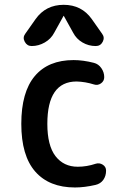

<svg xmlns="http://www.w3.org/2000/svg" viewBox="-20 -785 540 814"><path d="M369.1 -704.1 413.1 -641.6Q424.8 -626 415.5 -607.9Q406.2 -589.8 385.7 -589.8Q355.5 -589.8 329.6 -605Q303.7 -620.1 290 -646.5L251 -716.8Q251 -717.8 250 -717.8Q249 -717.8 249 -716.8L210 -646.5Q196.3 -620.1 169.9 -605Q143.6 -589.8 114.3 -589.8Q94.7 -589.8 85 -607.9Q75.2 -626 86.9 -641.6L130.9 -704.1Q173.8 -764.6 250 -764.6Q326.2 -764.6 369.1 -704.1ZM297.9 9.8Q188.5 9.8 129.4 -57.6Q70.3 -125 70.3 -259.8Q70.3 -394.5 127.4 -462.4Q184.6 -530.3 292 -530.3Q332 -530.3 377.9 -518.6Q397.5 -513.7 409.7 -496.1Q421.9 -478.5 421.9 -458Q421.9 -441.4 408.2 -431.6Q394.5 -421.9 378.9 -426.8Q341.8 -438.5 304.7 -439.5Q180.7 -439.5 180.7 -259.8Q180.7 -168 215.3 -123Q250 -78.1 309.6 -78.1Q347.7 -78.1 385.7 -90.8Q401.4 -95.7 415.5 -86.9Q429.7 -78.1 429.7 -61.5Q429.7 -39.1 418 -22.5Q406.2 -5.9 384.8 -1Q337.9 9.8 297.9 9.8Z"/></svg>

Font: Rounded-X Mgen+ 1m medium
Style: Regular
Weight: 500
Designer: [Source Han Sans]
Ryoko NISHIZUKA  (kana & ideographs); Paul D. Hunt (Latin, Greek & Cyrillic); Wenlong ZHANG  (bopomofo
Version: Version 1.059.20150602